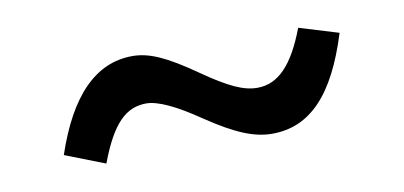

<svg xmlns="http://www.w3.org/2000/svg" viewBox="-33 -490 648 308"><g transform="rotate(-10 291.0 -336.5)"><path d="M121.1 -255.9C144 -316.9 167 -339.8 200.7 -339.8C219.2 -339.8 247.6 -326.7 286.1 -300.3C332.5 -269 362.8 -256.8 391.6 -256.8C453.6 -256.8 496.1 -301.3 525.9 -397.5L461.9 -417C439.9 -358.9 414.6 -333.5 380.9 -333.5C358.9 -333.5 335 -344.2 292.5 -374C245.6 -406.7 218.8 -418.5 191.9 -418.5C131.8 -418.5 86.9 -372.6 56.2 -281.2Z"/></g></svg>

Font: Estedad Medium
Style: Regular
Weight: 500
Designer: Amin Abedi
Version: Version 7.3